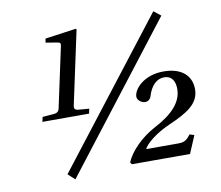

<svg xmlns="http://www.w3.org/2000/svg" viewBox="-79 -793 1048 912"><g transform="rotate(-10 445.0 -337.0)"><path d="M180 -6 213 24 750 -671 716 -698ZM106 -272H331L336 -295L288 -299C269 -300 263 -306 266 -322L342 -676L339 -680L189 -659L186 -640L241 -631C256 -629 258 -623 255 -611L193 -322C190 -306 180 -300 162 -299L111 -295ZM483 -9 490 0H770L806 -85L784 -92C766 -69 756 -59 724 -59H569C580 -83 628 -124 696 -154C785 -193 847 -228 847 -299C847 -362 804 -408 713 -408C618 -408 566 -348 566 -312C566 -296 585 -280 604 -280C618 -280 629 -290 632 -301C648 -355 678 -380 711 -380C754 -380 764 -345 764 -315C764 -253 718 -201 628 -154C561 -119 501 -58 483 -9Z"/></g></svg>

Font: Heuristica
Style: Italic
Weight: 400
Italic angle: -13°
Version: Version 1.0.1